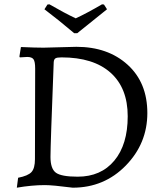

<svg xmlns="http://www.w3.org/2000/svg" viewBox="-20 -858 743 890"><path d="M317 12C414.3 12 496.3 -22.2 563 -90.5C629.7 -158.8 663 -240 663 -334C663 -428 632.5 -502.7 571.5 -558C510.5 -613.3 431.3 -641 334 -641L182 -637C156.7 -637 121.7 -638 77 -640L70 -596L72 -592L106 -594C120.7 -594 130.5 -590.3 135.5 -583C140.5 -575.7 143 -561.3 143 -540L142 -120C142 -92 136.7 -72.2 126 -60.5C115.3 -48.8 94.7 -40 64 -34L58 12C104.7 4 148 0 188 0C212 0 255 4 317 12ZM265 -592C363.7 -592 439.5 -568.3 492.5 -521C545.5 -473.7 572 -406.3 572 -319C572 -231.7 551.3 -163.2 510 -113.5C468.7 -63.8 412 -39 340 -39C289.3 -39 255.7 -45.2 239 -57.5C222.3 -69.8 214 -94.2 214 -130.5C214 -166.8 219 -313.3 229 -570C229.7 -578.7 232.3 -584.5 237 -587.5C241.7 -590.5 251 -592 265 -592ZM462 -837 453 -838C406.3 -810.7 365.7 -789 331 -773C294.3 -790.3 253.7 -812 209 -838L200 -837L186 -815C229.3 -782.3 275.3 -745.3 324 -704H338L476 -815Z"/></svg>

Font: Alegreya SC
Style: Regular
Weight: 400
Designer: Juan Pablo del Peral
Foundry: Juan Pablo del Peral
Version: Version 1.003